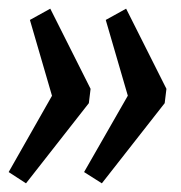

<svg xmlns="http://www.w3.org/2000/svg" viewBox="-26 -541 417 443"><path d="M209 -118 168 -144 286 -350 278 -289 218 -495 265 -521 358 -336 354 -303ZM34 -118 -6 -144 111 -350 103 -289 43 -495 90 -521 183 -336 179 -303Z"/></svg>

Font: Pathway Extreme Condensed Medium
Style: Italic
Weight: 500
Width: 3
Italic angle: -8°
Version: Version 1.001;gftools[0.9.26]